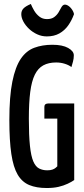

<svg xmlns="http://www.w3.org/2000/svg" viewBox="-20 -935 420 965"><path d="M215 10Q163 10 127 -5Q91 -20 69 -57Q47 -94 37 -161Q27 -228 27 -332Q27 -450 42 -524.5Q57 -599 84.5 -639.5Q112 -680 152.5 -695Q193 -710 243 -710Q294 -710 322.5 -694Q351 -678 351 -657Q351 -641 347 -626Q343 -611 339 -598Q326 -608 305.5 -614.5Q285 -621 262 -621Q224 -621 197.5 -606.5Q171 -592 155 -559.5Q139 -527 132 -473Q125 -419 125 -338Q125 -254 130.5 -202Q136 -150 147.5 -123.5Q159 -97 177 -88Q195 -79 217 -79Q233 -79 243 -82.5Q253 -86 259 -91Q265 -96 268 -99V-339H203V-398Q203 -415 223 -415H353V-30Q340 -21 320 -11.5Q300 -2 274.5 4Q249 10 215 10ZM215 -752Q190 -752 167 -762.5Q144 -773 126 -790Q108 -807 97.5 -826.5Q87 -846 87 -864Q87 -881 98 -892.5Q109 -904 135 -915Q141 -900 151.5 -882Q162 -864 178 -851.5Q194 -839 216 -839Q238 -839 251.5 -848.5Q265 -858 274 -872.5Q283 -887 290 -901Q299 -915 312.5 -911Q326 -907 337.5 -893Q349 -879 352 -864Q341 -833 323 -807.5Q305 -782 278.5 -767Q252 -752 215 -752Z"/></svg>

Font: Yanone Kaffeesatz Medium
Style: Regular
Weight: 500
Designer: Yanone (Cyrillic: Daniel Pouzeot, Huerta Tipografica, and Cyreal)
Foundry: Yanone
Version: Version 2.003